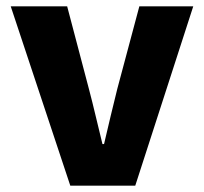

<svg xmlns="http://www.w3.org/2000/svg" viewBox="-20 -589 647 609"><path d="M203 0H409L593 -569H422L352 -307C338 -251 324 -192 310 -132H305C290 -192 277 -251 262 -307L193 -569H14Z"/></svg>

Font: Noto Sans TC Black
Style: Regular
Weight: 900
Designer: Ryoko NISHIZUKA 西塚涼子 (kana, bopomofo & ideographs); Paul D. Hunt (Latin, Greek & Cyrillic); Sandoll Communications 산돌커뮤니
Foundry: Adobe
Version: Version 2.004;hotconv 1.0.118;makeotfexe 2.5.65603